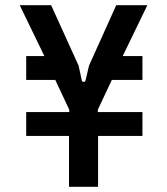

<svg xmlns="http://www.w3.org/2000/svg" viewBox="-20 -720 644 740"><path d="M246 0H358V-196H529V-288H357V-297L411 -412H529V-504H453L548 -700H428L323 -467L310 -411C308 -402 297 -402 295 -411L283 -467L177 -700H56L151 -504H81V-412H193L247 -297V-288H81V-196H246Z"/></svg>

Font: Finlandica Medium
Style: Regular
Weight: 500
Designer: Niklas Ekholm, Juho Hiilivirta, Jaakko Suomalainen
Foundry: Helsinki Type Studio
Version: Version 2.000;Glyphs 3.2 (3202)